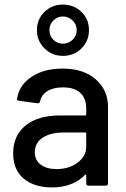

<svg xmlns="http://www.w3.org/2000/svg" viewBox="-20 -820 557 848"><path d="M255.9 -517.1Q348.6 -517.1 402.8 -469.7Q457 -422.4 457 -348.1V-9.8Q457 0 446.8 0H371.1Q360.8 0 360.8 -9.8V-45.9Q360.8 -51.3 356 -47.9Q301.8 7.8 209 7.8Q131.8 7.8 85 -31Q38.1 -69.8 38.1 -143.1Q38.1 -221.2 92.8 -265.6Q147.5 -310.1 245.1 -310.1H356.9Q360.8 -310.1 360.8 -314V-340.8Q360.8 -385.7 334.7 -409.9Q308.6 -434.1 257.8 -434.1Q216.3 -434.1 189.7 -417.7Q163.1 -401.4 157.2 -373Q154.3 -362.3 145 -363.8L64 -375Q53.7 -376.5 55.2 -382.8Q63.5 -442.9 118.4 -480Q173.3 -517.1 255.9 -517.1ZM230 -73.2Q284.2 -73.2 322.5 -101.6Q360.8 -129.9 360.8 -171.9V-231Q360.8 -234.9 356.9 -234.9H263.2Q203.1 -234.9 168.5 -211.9Q133.8 -189 133.8 -147.9Q133.8 -112.3 159.9 -92.8Q186 -73.2 230 -73.2ZM257.8 -573.2Q210 -573.2 176.5 -606.2Q143.1 -639.2 143.1 -687Q143.1 -734.9 176.3 -767.3Q209.5 -799.8 257.8 -799.8Q306.6 -799.8 339.8 -767.3Q373 -734.9 373 -687Q373 -639.2 339.8 -606.2Q306.6 -573.2 257.8 -573.2ZM215.6 -644.5Q232.9 -627 257.8 -627Q282.7 -627 300.8 -644.5Q318.8 -662.1 318.8 -687Q318.8 -711.9 300.8 -729.5Q282.7 -747.1 257.8 -747.1Q232.9 -747.1 215.6 -729.5Q198.2 -711.9 198.2 -687Q198.2 -662.1 215.6 -644.5Z"/></svg>

Font: Gruenseis Font Medium
Style: Regular
Weight: 500
Designer: Jeremy Tribby
Foundry: Tribby Type
Version: Version 1.408;Glyphs 3.1.2 (3151)